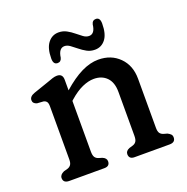

<svg xmlns="http://www.w3.org/2000/svg" viewBox="-120 -774 864 887"><g transform="rotate(-20 312.0 -331.0)"><path d="M212.5 -446.5V-394.5Q263 -439 306.2 -460Q349.5 -481 389 -481Q452 -481 492.2 -440.8Q532.5 -400.5 532.5 -335V-93.5Q532.5 -75.5 538.5 -67.2Q544.5 -59 555.5 -55.5L573.5 -50.5Q583.5 -45.5 589 -39.8Q594.5 -34 594.5 -24.5Q594.5 0 565.5 0H393.5Q366.5 0 366.5 -24.5Q366.5 -40 385.5 -48L404 -53.5Q415 -57 420.8 -65.8Q426.5 -74.5 426.5 -93.5V-309Q426.5 -355.5 402.8 -380Q379 -404.5 339.5 -404.5Q313 -404.5 282.5 -391Q252 -377.5 218.5 -348L212.5 -342.5V-93.5Q212.5 -74.5 218.2 -65.8Q224 -57 235 -53.5L253 -48Q272 -40 272 -24.5Q272 0 245 0H72.5Q43.5 0 43.5 -24.5Q43.5 -41 65 -50.5L83.5 -55.5Q94.5 -59 100.5 -67.5Q106.5 -76 106.5 -93.5V-354Q106.5 -370.5 101.2 -377.2Q96 -384 86 -386L55 -388Q35.5 -393.5 35.5 -410Q35.5 -428.5 61 -437.5L136.5 -463.5Q151 -469 162.8 -472.8Q174.5 -476.5 184.5 -476.5Q212.5 -476.5 212.5 -446.5ZM392 -529Q370 -529 352.5 -538.8Q335 -548.5 319.8 -561Q304.5 -573.5 291 -583.2Q277.5 -593 264 -593Q236 -593 230 -548.5Q225.5 -530 208.5 -530Q187.5 -530 187.5 -559.5Q187.5 -610.5 207.8 -636.2Q228 -662 260 -662Q281.5 -662 299.2 -652.2Q317 -642.5 332 -630Q347 -617.5 360.5 -607.8Q374 -598 388 -598Q416.5 -598 421.5 -642.5Q426 -661.5 443.5 -661.5Q464 -661.5 464 -631.5Q464 -580 444 -554.5Q424 -529 392 -529Z"/></g></svg>

Font: Fraunces 9pt S100
Style: Regular
Weight: 400
Version: Version 1.000; ttfautohint (v1.8.3)